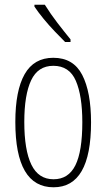

<svg xmlns="http://www.w3.org/2000/svg" viewBox="-20 -784 452 814"><path d="M366 -265Q366 10 207 10Q45 10 45 -267Q45 -400 84.5 -469.5Q124 -539 206 -539Q291 -539 328.5 -466.5Q366 -394 366 -265ZM83 -267Q83 -148 113 -86Q143 -24 207 -24Q270 -24 299.5 -83Q329 -142 329 -266Q329 -378 301.5 -441.5Q274 -505 206 -505Q141 -505 112 -443.5Q83 -382 83 -267ZM170 -764Q195 -724 223.5 -687Q252 -650 279 -617V-606H256Q237 -625 212.5 -650.5Q188 -676 165 -704Q142 -732 126 -756V-764Z"/></svg>

Font: Noto Sans Tamil ExtraCondensed ExtraLight
Style: Regular
Weight: 200
Width: 2
Designer: Jelle Bosma - Monotype Design Team
Foundry: Monotype Imaging Inc.
Version: Version 2.004; ttfautohint (v1.8.4.7-5d5b)